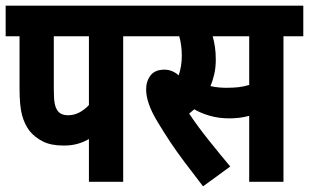

<svg xmlns="http://www.w3.org/2000/svg" viewBox="-20 -642 1091 678"><path d="M415 -514V0H294V-151Q275 -140 253.5 -134Q232 -128 205 -128Q160 -128 131.5 -142.5Q103 -157 85 -179Q67 -202 58 -235Q49 -268 49 -330V-514H0V-622H485V-514ZM294 -514H170V-330Q170 -294 173 -277.5Q176 -261 184 -250Q196 -235 220 -235Q241 -235 259.5 -244.5Q278 -254 294 -271Z M981 -514V0H860V-233Q842 -228 824.5 -226Q807 -224 790 -224Q753 -224 721.5 -233Q690 -242 666 -256Q657 -248 648 -241Q677 -197 717 -147Q757 -97 793 -54L697 16Q660 -32 632.5 -68.5Q605 -105 582 -139.5Q559 -174 535 -214Q496 -279 496 -326Q496 -355 511.5 -375.5Q527 -396 561 -396Q588 -396 611 -376Q616 -391 619 -408Q622 -425 622 -445Q622 -482 613 -514H473V-622H1051V-514ZM778 -332Q803 -332 821.5 -334Q840 -336 860 -342V-514H731Q736 -497 739 -476.5Q742 -456 742 -432Q742 -403 736.5 -379.5Q731 -356 723 -338Q750 -332 778 -332Z"/></svg>

Font: Noto Sans ExtraCondensed
Style: Bold
Weight: 700
Width: 2
Designer: Monotype Design Team
Foundry: Monotype Imaging Inc.
Version: Version 2.013; ttfautohint (v1.8.4.7-5d5b)